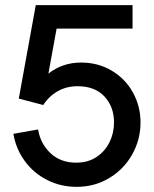

<svg xmlns="http://www.w3.org/2000/svg" viewBox="-20 -717 600 746"><path d="M32 -197 128 -214Q137 -159 176 -122Q215 -85 276 -85Q322 -85 355 -107Q388 -129 405.5 -164.5Q423 -200 423 -241Q423 -302 386 -342Q349 -382 281 -382Q239 -382 205 -363Q171 -344 148 -309L53 -334L119 -697H495V-606H200L168 -431Q223 -474 295 -474Q361 -474 414 -442.5Q467 -411 496.5 -357.5Q526 -304 526 -241Q526 -175 494 -117.5Q462 -60 405 -25.5Q348 9 278 9Q216 9 163.5 -17.5Q111 -44 76.5 -91Q42 -138 32 -197Z"/></svg>

Font: Hanken Grotesk Medium
Style: Regular
Weight: 500
Designer: Alfredo Marco Pradil
Foundry: Hanken Design Co.
Version: Version 3.014